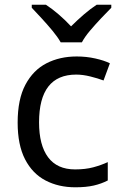

<svg xmlns="http://www.w3.org/2000/svg" viewBox="-20 -786 520 816"><path d="M300 10Q229 10 173.5 -19Q118 -48 86.5 -109Q55 -170 55 -265Q55 -364 88 -426Q121 -488 177.5 -517Q234 -546 306 -546Q347 -546 385 -537.5Q423 -529 447 -517L420 -444Q396 -453 364 -461Q332 -469 304 -469Q146 -469 146 -266Q146 -169 184.5 -117.5Q223 -66 299 -66Q343 -66 376.5 -75Q410 -84 438 -97V-19Q411 -5 378.5 2.5Q346 10 300 10ZM238 -606Q225 -629 203 -655.5Q181 -682 157 -708Q133 -734 115 -753V-766H175Q201 -749 229 -725Q257 -701 282 -674Q309 -701 337 -725Q365 -749 391 -766H453V-753Q434 -734 409.5 -708Q385 -682 362.5 -655.5Q340 -629 328 -606Z"/></svg>

Font: Go Noto Kurrent-Regular
Style: Regular
Weight: 400
Designer: Monotype Design Team
Foundry: Monotype Imaging Inc.
Version: Version 2.012; ttfautohint (v1.8.4.7-5d5b)